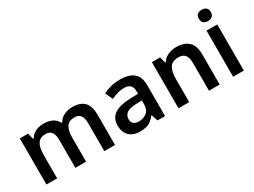

<svg xmlns="http://www.w3.org/2000/svg" viewBox="-51 -1348 2584 1954"><g transform="rotate(-30 1240.5 -370.5)"><path d="M702 -552Q794 -552 840.5 -505Q887 -458 887 -353V0H761V-329Q761 -389 739 -419.5Q717 -450 669 -450Q603 -450 575 -407Q547 -364 547 -282V0H421V-329Q421 -369 411 -396Q401 -423 380.5 -436.5Q360 -450 328 -450Q283 -450 256 -428.5Q229 -407 218 -366Q207 -325 207 -265V0H81V-542H178L196 -471H203Q220 -499 244.5 -517Q269 -535 299.5 -543.5Q330 -552 361 -552Q422 -552 464 -531.5Q506 -511 527 -468H537Q562 -512 607.5 -532Q653 -552 702 -552Z M1261 -552Q1366 -552 1420.5 -506.5Q1475 -461 1475 -364V0H1386L1361 -75H1357Q1334 -46 1309.5 -26.5Q1285 -7 1253.5 1.5Q1222 10 1177 10Q1129 10 1090.5 -8Q1052 -26 1030 -63.5Q1008 -101 1008 -158Q1008 -242 1069.5 -284.5Q1131 -327 1256 -331L1350 -334V-361Q1350 -413 1325 -435Q1300 -457 1255 -457Q1214 -457 1176 -445Q1138 -433 1102 -417L1062 -505Q1102 -526 1153.5 -539Q1205 -552 1261 -552ZM1284 -254Q1201 -251 1169 -225.5Q1137 -200 1137 -157Q1137 -119 1160 -102Q1183 -85 1219 -85Q1274 -85 1312 -116.5Q1350 -148 1350 -210V-256Z M1923 -552Q2014 -552 2065.5 -505Q2117 -458 2117 -353V0H1991V-328Q1991 -389 1967 -419.5Q1943 -450 1891 -450Q1815 -450 1787 -402.5Q1759 -355 1759 -265V0H1633V-542H1730L1748 -471H1755Q1773 -499 1799 -517Q1825 -535 1857 -543.5Q1889 -552 1923 -552Z M2401 -542V0H2275V-542ZM2338 -751Q2366 -751 2387 -736.5Q2408 -722 2408 -685Q2408 -649 2387 -633.5Q2366 -618 2338 -618Q2309 -618 2288.5 -633.5Q2268 -649 2268 -685Q2268 -722 2288.5 -736.5Q2309 -751 2338 -751Z"/></g></svg>

Font: Noto Sans Armenian SemiBold
Style: Regular
Weight: 600
Designer: Monotype Design Team
Foundry: Monotype Imaging Inc.
Version: Version 2.007